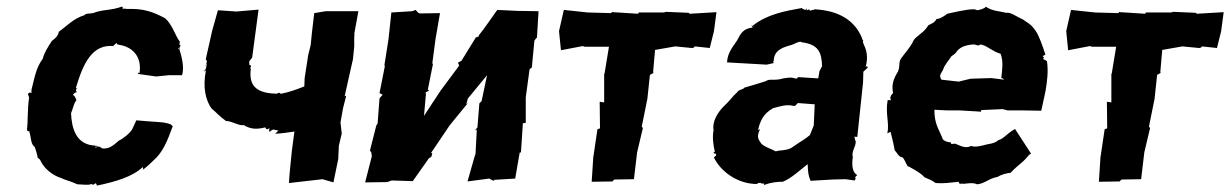

<svg xmlns="http://www.w3.org/2000/svg" viewBox="-20 -565 3844 600"><path d="M219 -252 214 -263 208 -269C211 -272 213 -276 220 -277C212 -288 225 -291 220 -286C214 -286 224 -292 217 -290C240 -367 268 -428 336 -421C332 -429 332 -417 344 -431C346 -428 344 -426 352 -425C393 -419 424 -389 416 -337C409 -338 414 -339 411 -334L468 -326L508 -330H549C557 -355 547 -392 539 -416C550 -418 536 -409 537 -414C543 -418 547 -425 541 -425C543 -420 539 -422 542 -435C528 -452 519 -488 496 -508C458 -528 429 -539 376 -537C369 -539 370 -537 362 -538C368 -544 357 -543 363 -545C327 -532 308 -536 279 -527C269 -522 254 -523 252 -522C242 -518 246 -521 245 -518C209 -507 192 -486 164 -466C161 -451 152 -445 142 -437C129 -417 117 -398 114 -382C92 -353 88 -321 78 -283C81 -280 75 -281 80 -273C73 -280 68 -271 67 -272L71 -260C65 -221 68 -186 64 -158C65 -165 64 -150 71 -156C79 -130 75 -116 89 -105C93 -93 97 -79 98 -71C104 -71 108 -59 106 -64C119 -35 148 -16 170 -9C187 -1 198 0 222 11C240 11 253 15 266 10C271 15 273 8 271 13C283 4 279 8 283 15C341 3 395 -13 426 -43C426 -43 429 -38 426 -34C442 -46 459 -63 459 -63C490 -90 503 -125 520 -171C520 -171 521 -169 515 -175C512 -178 496 -183 470 -184L442 -186L406 -189C402 -179 397 -170 393 -161C386 -148 362 -130 352 -126C331 -108 322 -100 300 -101C295 -105 288 -106 296 -107C292 -105 291 -107 280 -108C285 -100 271 -103 284 -111C275 -106 274 -113 278 -110C217 -112 204 -165 202 -211C210 -231 210 -241 219 -252Z M858 -272C853 -273 855 -278 846 -273L848 -272C791 -273 755 -289 764 -351C758 -354 757 -343 764 -356C765 -356 765 -361 759 -363V-374L761 -376L768 -385L788 -535L719 -529L661 -533L643 -469L623 -380L627 -373L625 -368L626 -360C619 -357 616 -359 625 -360C625 -351 621 -344 616 -344C622 -349 617 -335 624 -347C612 -290 624 -250 641 -226C656 -214 665 -202 686 -187C705 -187 726 -171 742 -174C764 -160 786 -161 809 -167C812 -158 819 -161 822 -165C820 -152 822 -152 824 -154C835 -164 835 -159 850 -157L840 -147C860 -148 881 -151 900 -154L892 -93L885 -23L883 7L988 -5L1022 5L1037 -68L1039 -110L1048 -148L1044 -182L1052 -227L1062 -266L1057 -264C1066 -303 1074 -342 1083 -380L1087 -420V-452L1088 -456L1087 -459L1100 -530H998L962 -524L955 -465L951 -425L943 -392L932 -321L931 -295C908 -286 885 -277 858 -272Z M1658 -448 1663 -530 1597 -531 1534 -534C1515 -508 1496 -479 1476 -454V-451L1467 -448L1422 -375L1411 -369L1415 -360L1357 -282L1305 -203L1311 -271L1310 -276L1321 -282L1317 -285L1333 -365L1331 -367L1341 -443L1355 -524L1292 -523L1287 -525L1279 -534L1268 -530L1203 -526L1194 -442L1181 -360H1183L1166 -274L1176 -269L1166 -258L1160 -179L1156 -173L1136 -94L1140 -90L1142 -77L1121 5L1190 4L1204 -1L1270 1L1320 -70L1328 -75L1331 -86L1327 -87L1385 -173L1443 -244L1437 -239L1442 -257L1502 -330L1485 -249L1478 -242L1472 -167L1464 -157L1470 -160L1466 -84L1462 -72L1441 2L1509 -7L1522 0L1525 -3L1590 -7L1604 -88L1608 -89L1614 -180L1623 -181V-263V-261L1635 -349L1642 -354L1650 -438C1652 -441 1655 -445 1658 -448Z M2151 -420 2198 -415 2211 -467 2219 -527 2135 -522 2132 -525 2061 -528 2055 -526H1976L1974 -522L1895 -527L1894 -528L1889 -524L1817 -526L1742 -534L1727 -468L1728 -457L1733 -408L1801 -421L1807 -419H1883L1869 -334L1868 -335V-245L1854 -247L1855 -164L1847 -161L1835 -80L1834 -74L1829 3L1896 2L1892 3L1900 -4L1961 -5L1971 -89L1989 -165L1984 -171L1985 -167L2003 -256L2011 -331L2022 -337L2021 -340L2027 -409L2090 -420L2142 -415C2146 -415 2149 -416 2151 -420Z M2654 -124 2652 -128 2650 -138 2659 -137 2677 -307 2678 -341 2692 -354C2689 -359 2688 -360 2685 -354C2694 -391 2688 -407 2677 -432C2676 -436 2678 -438 2678 -438C2676 -440 2670 -443 2676 -440C2654 -501 2602 -532 2525 -536C2522 -532 2514 -535 2512 -531C2507 -539 2505 -534 2501 -532C2505 -537 2494 -542 2501 -533C2497 -536 2489 -534 2486 -540C2430 -530 2378 -520 2334 -486C2335 -486 2330 -492 2335 -482C2323 -490 2329 -487 2332 -479C2302 -476 2294 -459 2283 -438C2273 -422 2253 -401 2252 -370C2294 -368 2334 -365 2376 -363L2398 -368C2393 -378 2402 -374 2398 -378C2400 -402 2415 -414 2448 -423C2462 -426 2479 -439 2485 -433C2537 -426 2548 -403 2549 -356C2548 -359 2547 -353 2541 -343L2537 -320L2475 -324C2472 -325 2474 -316 2461 -321C2451 -324 2442 -322 2428 -320C2396 -311 2388 -321 2372 -311C2350 -304 2330 -298 2306 -291C2303 -285 2287 -285 2284 -277C2270 -265 2257 -246 2242 -233C2221 -212 2205 -183 2210 -158C2206 -142 2208 -112 2214 -92C2214 -92 2208 -84 2208 -88C2218 -85 2208 -84 2217 -85C2220 -77 2216 -79 2211 -73C2230 -32 2283 11 2348 10C2341 8 2357 5 2357 7C2356 4 2358 12 2368 7C2364 3 2365 5 2368 13C2392 4 2411 3 2426 3C2454 -8 2480 -34 2504 -52C2505 -25 2506 -17 2513 0L2582 -4L2622 -5L2651 -1L2655 -10C2648 -6 2653 -13 2659 -18C2644 -25 2641 -49 2645 -74C2640 -93 2656 -108 2654 -124ZM2355 -161 2349 -159C2355 -185 2364 -209 2396 -227C2416 -232 2437 -240 2460 -234C2465 -233 2467 -236 2473 -243L2526 -239L2523 -173L2511 -143C2495 -129 2483 -124 2459 -107C2448 -98 2435 -96 2412 -94C2410 -93 2407 -93 2404 -92C2384 -103 2377 -102 2360 -115C2354 -125 2341 -134 2355 -161Z M3197 -84C3192 -77 3194 -76 3197 -82L3202 -85L3152 -162C3125 -147 3118 -132 3100 -127C3087 -115 3065 -115 3061 -113C3047 -109 3026 -104 3015 -109C2996 -99 2979 -111 2965 -116C2954 -116 2953 -112 2951 -120C2940 -121 2925 -125 2924 -136C2913 -163 2900 -178 2900 -222L2939 -220H2979L3046 -216V-221L3113 -224L3129 -220H3174L3234 -219L3247 -279C3253 -313 3256 -344 3252 -372C3253 -376 3241 -377 3248 -377C3247 -380 3247 -375 3239 -381C3244 -384 3243 -385 3238 -390C3241 -390 3248 -396 3247 -394C3238 -422 3226 -456 3216 -469C3201 -492 3185 -497 3177 -504C3156 -513 3138 -528 3124 -525C3106 -530 3080 -530 3061 -544C3057 -538 3035 -531 3031 -534C3024 -538 3015 -535 3006 -535C2985 -532 2971 -529 2940 -522C2936 -518 2915 -504 2907 -506C2898 -488 2880 -491 2878 -481C2863 -460 2842 -451 2835 -439C2825 -416 2804 -395 2795 -381C2787 -367 2794 -361 2786 -341C2773 -320 2765 -301 2771 -274C2761 -266 2760 -254 2766 -252H2754C2746 -210 2760 -181 2753 -148C2761 -153 2761 -152 2763 -153C2771 -122 2774 -108 2776 -95C2786 -85 2787 -75 2801 -73C2810 -62 2815 -42 2819 -45C2839 -34 2858 -24 2869 -11C2886 -4 2891 -2 2904 7C2930 9 2944 6 2977 3C2973 3 2983 16 2982 8C2994 13 3014 2 3034 11C3059 8 3071 -8 3097 -12C3106 -18 3124 -24 3138 -25C3161 -50 3183 -61 3197 -84ZM3109 -320 3112 -321 3118 -316 3078 -321 3013 -319 2976 -310 2922 -316C2912 -332 2923 -335 2929 -352C2930 -358 2948 -382 2949 -383C2955 -394 2958 -390 2967 -400C2977 -417 2996 -424 3020 -426C3032 -427 3034 -419 3044 -426C3063 -424 3081 -404 3107 -397C3116 -371 3112 -351 3109 -320Z M3736 -420 3783 -415 3796 -467 3804 -527 3720 -522 3717 -525 3646 -528 3640 -526H3561L3559 -522L3480 -527L3479 -528L3474 -524L3402 -526L3327 -534L3312 -468L3313 -457L3318 -408L3386 -421L3392 -419H3468L3454 -334L3453 -335V-245L3439 -247L3440 -164L3432 -161L3420 -80L3419 -74L3414 3L3481 2L3477 3L3485 -4L3546 -5L3556 -89L3574 -165L3569 -171L3570 -167L3588 -256L3596 -331L3607 -337L3606 -340L3612 -409L3675 -420L3727 -415C3731 -415 3734 -416 3736 -420Z"/></svg>

Font: Asimov Print
Style: DIt
Weight: 250
Width: 0
Designer: Google
Version: Version 2.000980: 2014